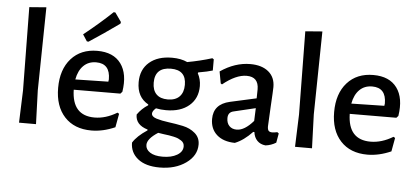

<svg xmlns="http://www.w3.org/2000/svg" viewBox="-56 -832 2490 1149"><g transform="rotate(5 1188.5 -257.0)"><path d="M179 -702 171 -203 178 0H76L83 -194L77 -694Z M583 -708 593 -707 631 -653 629 -643Q537 -577 448 -519L438 -520L412 -560Q505 -634 583 -708ZM511 9Q408 9 349.5 -54.5Q291 -118 291 -228Q291 -339 349 -404Q407 -469 506 -469Q603 -469 648 -407.5Q693 -346 676 -238L665 -226L385 -225Q388 -70 523 -70Q590 -70 658 -111L668 -105L653 -23Q580 9 511 9ZM505 -400Q459 -400 429 -370.5Q399 -341 389 -287L587 -291L589 -305Q589 -400 505 -400Z M955 -467Q1009 -467 1047 -449Q1124 -463 1195 -485L1204 -479V-412Q1176 -403 1118 -393L1116 -388Q1135 -353 1135 -312Q1135 -238 1084 -194.5Q1033 -151 946 -151Q914 -151 885 -157Q864 -139 864 -124Q864 -105 894.5 -95.5Q925 -86 968 -80.5Q1011 -75 1054 -66Q1097 -57 1127.5 -31Q1158 -5 1158 37Q1158 104 1094.5 149Q1031 194 937 194Q853 194 806.5 157Q760 120 760 60Q785 19 846 -21V-26Q772 -48 773 -110Q799 -147 837 -171V-176Q768 -214 768 -304Q768 -380 818.5 -423.5Q869 -467 955 -467ZM954 -401Q858 -401 858 -309Q858 -264 881.5 -240Q905 -216 950 -216Q996 -216 1020.5 -241Q1045 -266 1045 -312Q1045 -401 954 -401ZM847 66Q847 93 873.5 110.5Q900 128 949 128Q1002 128 1036 108Q1070 88 1070 56Q1070 45 1065.5 36.5Q1061 28 1051 21.5Q1041 15 1032 11Q1023 7 1005.5 3Q988 -1 977 -2.5Q966 -4 943.5 -7Q921 -10 911 -12Q847 29 847 66Z M1425 -470Q1494 -470 1534 -437Q1574 -404 1574 -345Q1574 -327 1568 -226Q1562 -125 1562 -108Q1562 -89 1568.5 -81.5Q1575 -74 1591 -74Q1601 -74 1621 -78L1630 -71L1620 -15Q1591 3 1557 7Q1526 4 1507 -15.5Q1488 -35 1484 -67H1477Q1426 -13 1373 8Q1304 7 1264.5 -28Q1225 -63 1225 -123Q1225 -212 1322 -234L1480 -269L1481 -323Q1481 -398 1409 -398Q1345 -398 1266 -334L1258 -339L1245 -410Q1333 -470 1425 -470ZM1480 -210 1350 -179Q1316 -172 1316 -136Q1316 -106 1332.5 -89Q1349 -72 1377 -72Q1424 -72 1477 -133Z M1837 -702 1829 -203 1836 0H1734L1741 -194L1735 -694Z M2169 9Q2066 9 2007.5 -54.5Q1949 -118 1949 -228Q1949 -339 2007 -404Q2065 -469 2164 -469Q2261 -469 2306 -407.5Q2351 -346 2334 -238L2323 -226L2043 -225Q2046 -70 2181 -70Q2248 -70 2316 -111L2326 -105L2311 -23Q2238 9 2169 9ZM2163 -400Q2117 -400 2087 -370.5Q2057 -341 2047 -287L2245 -291L2247 -305Q2247 -400 2163 -400Z"/></g></svg>

Font: Alegreya Sans Medium
Style: Regular
Weight: 500
Designer: Juan Pablo del Peral
Foundry: Huerta Tipografica
Version: Version 2.007